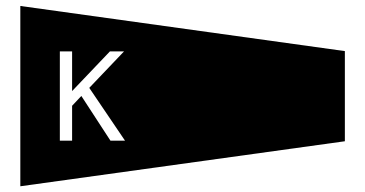

<svg xmlns="http://www.w3.org/2000/svg" viewBox="-20 -716 1236 650"><path d="M1147.5 -543V-237.8L48.8 -85.4V-695.8ZM182.6 -542V-239.7H224.1V-357.9L255.4 -391.1L354 -239.7H403.3L282.2 -418.5L399.9 -542H352.1L224.1 -407.7V-542Z"/></svg>

Font: BabelStone Maritime
Style: Regular
Weight: 400
Designer: Andrew West
Foundry: BabelStone
Version: Version 0.001;February 23, 2018